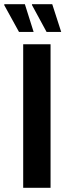

<svg xmlns="http://www.w3.org/2000/svg" viewBox="-61 -899 313 919"><path d="M50 0V-687H181V0ZM162 -746 92 -875V-879H189L232 -746ZM30 -746 -41 -875 -40 -879H58L100 -746Z"/></svg>

Font: Archivo ExtraCondensed
Style: Bold
Weight: 700
Width: 2
Designer: Hector Gatti
Foundry: Omnibus-Type
Version: Version 2.001